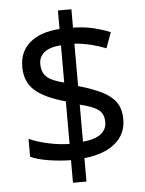

<svg xmlns="http://www.w3.org/2000/svg" viewBox="-56 -804 684 907"><g transform="rotate(-5 286.0 -350.5)"><path d="M253 -49Q198 -50 146 -58.5Q94 -67 62 -82V-167Q96 -151 149 -139Q202 -127 253 -126V-328Q154 -355 108 -396Q62 -437 62 -508Q62 -582 113.5 -624Q165 -666 253 -671V-759H317V-672Q370 -671 413.5 -660.5Q457 -650 493 -635L466 -561Q434 -574 395.5 -583.5Q357 -593 317 -596V-395Q383 -376 427 -354.5Q471 -333 493.5 -301.5Q516 -270 516 -220Q516 -150 464 -106.5Q412 -63 317 -53V58H253ZM253 -594Q199 -590 173.5 -569Q148 -548 148 -515Q148 -475 170.5 -453.5Q193 -432 253 -417ZM317 -131Q376 -137 403 -158.5Q430 -180 430 -214Q430 -252 406 -271.5Q382 -291 317 -307Z"/></g></svg>

Font: Noto Sans Tifinagh Air
Style: Regular
Weight: 400
Designer: JamraPatel
Foundry: JamraPatel LLC
Version: Version 2.006; ttfautohint (v1.8.4.7-5d5b)